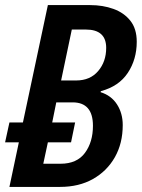

<svg xmlns="http://www.w3.org/2000/svg" viewBox="-29 -734 557 754"><path d="M8 0 45 -175H-9L8 -253H61L159 -714H325Q375 -714 416.5 -699Q458 -684 483 -652.5Q508 -621 508 -570Q508 -501 473 -448Q438 -395 367 -376L366 -372Q408 -359 430.5 -324Q453 -289 453 -243Q453 -171 422 -116.5Q391 -62 336 -31Q281 0 207 0ZM270 -418Q325 -418 356.5 -455Q388 -492 388 -546Q388 -618 308 -618H253L211 -418ZM209 -91Q273 -91 304.5 -133.5Q336 -176 336 -240Q336 -332 256 -332H192L176 -253H266L250 -175H159L141 -91Z"/></svg>

Font: Noto Sans Condensed SemiBold
Style: Italic
Weight: 600
Width: 3
Italic angle: -12°
Designer: Monotype Design Team
Foundry: Monotype Imaging Inc.
Version: Version 2.013; ttfautohint (v1.8.4.7-5d5b)